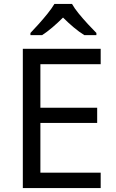

<svg xmlns="http://www.w3.org/2000/svg" viewBox="-20 -964 596 984"><path d="M496 0H97V-714H496V-635H187V-412H478V-334H187V-79H496ZM349 -944Q361 -922 383.5 -894.5Q406 -867 430.5 -840.5Q455 -814 474 -795V-784H412Q386 -800 358 -823.5Q330 -847 303 -874Q276 -847 249 -824Q222 -801 196 -784H136V-795Q155 -815 178.5 -841Q202 -867 224 -894.5Q246 -922 259 -944Z"/></svg>

Font: Noto Sans Indic Siyaq Numbers
Style: Regular
Weight: 400
Designer: Monotype Design Team
Foundry: Monotype Imaging Inc.
Version: Version 2.002; ttfautohint (v1.8.4.7-5d5b)